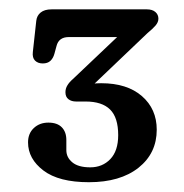

<svg xmlns="http://www.w3.org/2000/svg" viewBox="-20 -720 388 404"><path d="M163.1 -529 157.1 -540.5Q163.8 -542.6 173.4 -543.7Q182.9 -544.9 192.8 -544.9Q247.5 -544.9 278.7 -517.7Q309.8 -490.6 309.8 -447.1Q309.8 -397.5 271.4 -367Q232.9 -336.6 167.1 -336.6Q103.8 -336.6 71.4 -361.2Q39 -385.8 39 -420.4Q39 -439.1 51.1 -450.5Q63.3 -462 81.8 -462Q100.5 -462 110.1 -452.1Q119.6 -442.3 119.6 -425.5V-404Q119.6 -388.7 132.3 -378.3Q144.9 -367.9 169.9 -367.9Q195.5 -367.9 212.1 -385.2Q228.7 -402.6 228.7 -435.6Q228.7 -472.7 211.7 -489.5Q194.8 -506.4 159.9 -506.4H140Q130.4 -506.4 124.1 -511.2Q117.7 -516 117.7 -525.9Q117.7 -533.8 121.8 -540.4Q125.8 -547.1 133.2 -553.5L260.8 -674.6L264.1 -642H124.7Q103.6 -642 98.9 -623.1L94.5 -606.9Q91.9 -597.4 86 -591.9Q80.1 -586.5 70 -586.5Q59.6 -586.5 53.6 -592.6Q47.7 -598.7 49.1 -610.5L56.3 -676.1Q57.5 -687.2 65.6 -693.7Q73.8 -700.3 88.3 -700.3H289.2Q300.5 -700.3 306.9 -694.8Q313.3 -689.3 313.3 -680.7Q313.3 -673.4 307.4 -666.4Q301.5 -659.5 290.2 -650.2Z"/></svg>

Font: Fraunces SuperSoft Wonky
Style: Regular
Weight: 900
Version: Version 1.000;[b76b70a41]